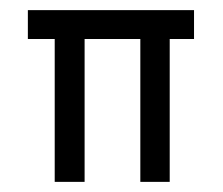

<svg xmlns="http://www.w3.org/2000/svg" viewBox="-20 -359 440 379"><path d="M257 -282V0H315V-282H363V-339H35V-282H88V0H147V-282Z"/></svg>

Font: Josefin Sans
Style: Regular
Weight: 400
Designer: Santiago Orozco
Foundry: Typemade
Version: 1.000